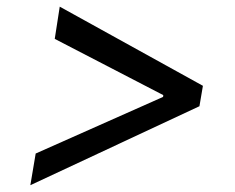

<svg xmlns="http://www.w3.org/2000/svg" viewBox="-20 -567 691 565"><path d="M566.9 -254.4 69.3 -22 85 -115.2 461.9 -282.7 459.5 -277.8 460.9 -291.5 463.4 -285.6 141.1 -452.6 155.8 -547.4 577.1 -314.5Z"/></svg>

Font: Inter 20pt
Style: Italic
Weight: 400
Italic angle: -9.3988°
Version: Version 4.001;git-66647c0bb